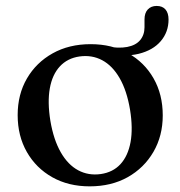

<svg xmlns="http://www.w3.org/2000/svg" viewBox="-20 -632 623 663"><path d="M562 -564.5Q562 -521.5 535.2 -490Q508.5 -458.5 459 -446.2Q409.5 -434 342 -448.5Q334 -450 329.8 -453Q325.5 -456 325.5 -461.5Q325.5 -467.5 330.5 -471Q335.5 -474.5 343.5 -472.5Q389 -464 419 -469.8Q449 -475.5 464 -493.5Q479 -511.5 479 -538V-565Q479 -587 490.2 -599.2Q501.5 -611.5 521 -611.5Q541 -611.5 551.5 -599.2Q562 -587 562 -564.5ZM293 -479.5Q366.5 -479.5 422.5 -448.2Q478.5 -417 510.2 -361.5Q542 -306 542 -233.5Q542 -163 509.8 -107.5Q477.5 -52 421 -20.2Q364.5 11.5 289.5 11.5Q216.5 11.5 160.5 -20Q104.5 -51.5 72.8 -107Q41 -162.5 41 -234.5Q41 -306 73 -361Q105 -416 161.8 -447.8Q218.5 -479.5 293 -479.5ZM328 -31Q370 -37 396 -65.2Q422 -93.5 430.8 -141.2Q439.5 -189 429 -253.5Q418 -319 393.2 -362Q368.5 -405 333 -424Q297.5 -443 254.5 -437Q213 -431 186.8 -402.8Q160.5 -374.5 152 -326.8Q143.5 -279 154 -214.5Q165 -149.5 189.8 -106.2Q214.5 -63 250 -44Q285.5 -25 328 -31Z"/></svg>

Font: Fraunces
Style: Regular
Weight: 400
Version: Version 1.000;[b76b70a41]